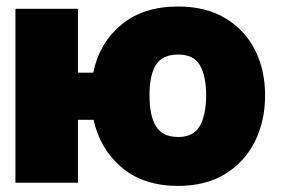

<svg xmlns="http://www.w3.org/2000/svg" viewBox="-20 -573 882 602"><path d="M224.4 -545.5V-345.2H272.4Q291.5 -438.2 360.3 -495.4Q429 -552.6 538.4 -552.6Q624.3 -552.6 685.2 -516.7Q746.1 -480.8 778.6 -418Q811.1 -355.1 811.1 -274.1Q811.1 -192.5 778.6 -128.2Q746.1 -63.9 685.2 -27Q624.3 9.9 538.4 9.9Q430.4 9.9 362 -47.6Q293.7 -105.1 273.4 -197.4H224.4V0H28.4V-545.5ZM538.4 -143.5Q587 -143.5 606.5 -177.9Q626.1 -212.4 626.4 -274.1Q626.1 -335.9 606.5 -369Q587 -402 538.4 -402Q489 -402 468.8 -369.5Q448.5 -337 448.9 -274.1Q448.5 -211.3 468.8 -177.4Q489 -143.5 538.4 -143.5Z"/></svg>

Font: Inter UI Black
Style: Regular
Weight: 900
Designer: Rasmus Andersson
Foundry: rsms
Version: 3.2;8d6f07862